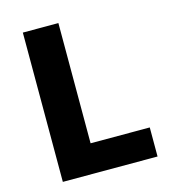

<svg xmlns="http://www.w3.org/2000/svg" viewBox="-107 -866 787 887"><g transform="rotate(-15 286.5 -423.0)"><path d="M84 -66H537V-205H254V-780H84Z"/></g></svg>

Font: Noto Sans Malayalam UI ExtraBold
Style: Regular
Weight: 800
Designer: Jelle Bosma - Monotype Design Team
Foundry: Monotype Imaging Inc.
Version: Version 2.104